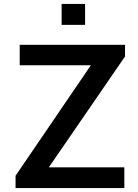

<svg xmlns="http://www.w3.org/2000/svg" viewBox="-20 -949 694 969"><path d="M58.5 0V-62L438.5 -619.5H79.5V-723H611V-664L226.5 -104.5H607.5V0ZM291 -823.5V-929H409.5V-823.5Z"/></svg>

Font: Public Sans Thin SemiBold
Style: Regular
Weight: 600
Version: Version 2.001